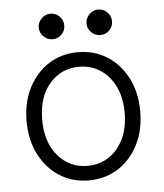

<svg xmlns="http://www.w3.org/2000/svg" viewBox="-49 -694 638 749"><g transform="rotate(-5 269.5 -319.5)"><path d="M269 11Q205 11 155 -21Q105 -53 76 -109.5Q47 -166 47 -240Q47 -314 76 -370.5Q105 -427 155 -459Q205 -491 269 -491Q334 -491 384 -459Q434 -427 463 -370.5Q492 -314 492 -240Q492 -166 463 -109.5Q434 -53 384 -21Q334 11 269 11ZM269 -46Q316 -46 352.5 -70Q389 -94 410 -137.5Q431 -181 431 -240Q431 -299 410 -342.5Q389 -386 352.5 -410Q316 -434 269 -434Q199 -434 153.5 -381.5Q108 -329 108 -240Q108 -152 153.5 -99Q199 -46 269 -46ZM176 -550Q156 -550 141 -564.5Q126 -579 126 -600Q126 -620 141 -635Q156 -650 176 -650Q197 -650 211.5 -635Q226 -620 226 -600Q226 -579 211.5 -564.5Q197 -550 176 -550ZM363 -550Q343 -550 328 -564.5Q313 -579 313 -600Q313 -620 328 -635Q343 -650 363 -650Q384 -650 398.5 -635Q413 -620 413 -600Q413 -579 398.5 -564.5Q384 -550 363 -550Z"/></g></svg>

Font: Zen Maru Gothic
Style: Regular
Weight: 400
Designer: Yoshimichi Ohira
Foundry: Positype
Version: Version 1.002